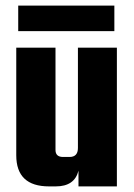

<svg xmlns="http://www.w3.org/2000/svg" viewBox="-20 -665 479 685"><path d="M258 -495H397V0H260V-56Q246 0 179 0H155Q38 0 38 -111V-495H178V-130Q178 -105 205 -105H228Q258 -105 258 -137ZM388 -645V-554H45V-645Z"/></svg>

Font: Teko Semibold
Style: Regular
Weight: 600
Designer: Manushi Parikh, Jonny Pinhorn
Foundry: Indian Type Foundry
Version: Version 1.105;PS 1.0;hotconv 1.0.78;makeotf.lib2.5.61930; tt